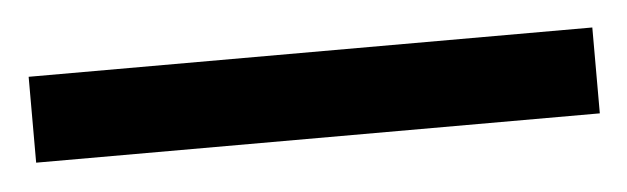

<svg xmlns="http://www.w3.org/2000/svg" viewBox="-26 50 480 147"><g transform="rotate(-5 214.5 123.0)"><path d="M431.2 89.8H-2V155.8H431.2Z"/></g></svg>

Font: Samim Medium
Style: Regular
Weight: 500
Foundry: DejaVu fonts team - Redesigned by Saber Rastikerdar
Version: Version 4.0.5